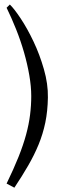

<svg xmlns="http://www.w3.org/2000/svg" viewBox="-20 -786 317 867"><path d="M24.4 -765.6Q43.9 -747.1 73.7 -702.1Q103.5 -657.2 131.3 -598.6Q159.2 -540 178.2 -473.6Q197.3 -407.2 196.3 -345.7Q195.3 -284.2 184.6 -232.4Q173.8 -180.7 154.3 -133.3Q134.8 -85.9 107.4 -38.6Q80.1 8.8 44.9 61.5L9.8 43Q42 -23.4 63.5 -77.1Q85 -130.9 97.7 -177.7Q110.4 -224.6 115.7 -267.1Q121.1 -309.6 121.1 -352.5Q121.1 -395.5 112.3 -446.3Q103.5 -497.1 88.4 -549.8Q73.2 -602.5 52.7 -653.8Q32.2 -705.1 9.8 -751Z"/></svg>

Font: Mystery Quest
Style: Regular
Weight: 400
Designer: Squid
Foundry: Font Diner, Inc DBA Sideshow
Version: Version 1.000